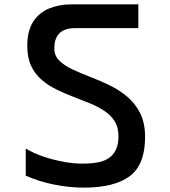

<svg xmlns="http://www.w3.org/2000/svg" viewBox="-20 -860 778 880"><path d="M364 0Q298 0 228 -14Q158 -28 98 -55V-179Q135 -157 180 -142Q225 -127 271 -118.5Q317 -110 357 -110Q383 -110 407.5 -112.5Q432 -115 453 -122.5Q474 -130 489.5 -144Q505 -158 514 -180.5Q523 -203 523 -236Q523 -277 505.5 -304.5Q488 -332 458 -352Q428 -372 391 -387Q354 -402 314.5 -417Q275 -432 237.5 -450.5Q200 -469 170 -495Q140 -521 122.5 -558.5Q105 -596 105 -650Q105 -719 132 -760.5Q159 -802 205 -821Q251 -840 307 -840H614V-731H325Q298 -731 280.5 -724.5Q263 -718 253 -708Q243 -698 237.5 -685.5Q232 -673 230.5 -660.5Q229 -648 229 -637Q229 -605 251.5 -582.5Q274 -560 311 -542.5Q348 -525 392.5 -508Q437 -491 481.5 -469.5Q526 -448 563 -417Q600 -386 622.5 -341Q645 -296 645 -232Q645 -105 574.5 -52.5Q504 0 364 0Z"/></svg>

Font: Matangi
Style: Bold
Weight: 700
Designer: Prashant Pant
Foundry: The Graphic Ant
Version: Version 3.002